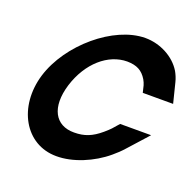

<svg xmlns="http://www.w3.org/2000/svg" viewBox="-144 -936 1174 1153"><g transform="rotate(20 442.5 -360.0)"><path d="M590 -206 626.8 -248H824.8L709.7 -120C689.7 -97 664.9 -75 646 -59C559.7 14 436.8 66 332.1 65C132.1 65 18.5 -139 85.1 -360C152.3 -580 392.7 -784 593 -785C690 -785 781.7 -735 826.4 -662L827.1 -661C836.9 -644 847.6 -620 853.2 -596L884.7 -470H690.7L680.1 -514C676.8 -526 671.9 -536 665.5 -548C636.9 -595 600.7 -614 540 -615C418 -615 303.8 -516 255.1 -360C207.4 -204 262.8 -104 384.1 -105C450.1 -105 496.9 -124 552.3 -171C568.6 -185 579.6 -195 590 -206Z"/></g></svg>

Font: Nordica Plus
Style: NordicaClassicBkObl
Weight: 900
Version: Version 1.01